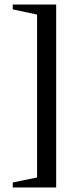

<svg xmlns="http://www.w3.org/2000/svg" viewBox="-20 -713 345 843"><path d="M36 110V88.2L142.8 66.2V-649L36 -671.9V-693H226.6V110Z"/></svg>

Font: Ancizar Serif Light
Style: Regular
Weight: 300
Designer: Cesar Puertas, Viviana Monsalve, Julian Moncada, Julian Prieto, Jose Castro, Felipe Aragon, Mariel Hernandez, Sara Alarc
Version: Version 8.100